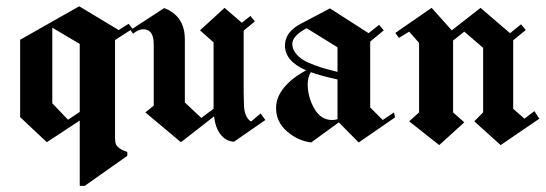

<svg xmlns="http://www.w3.org/2000/svg" viewBox="-20 -450 1740 612"><path d="M44.2 -323.3V-76.7L129.2 3.3L234.2 -65.8V142.5H250L385.8 46.7V34.2Q370 29.2 360.8 22.5Q351.7 15.8 349.2 8.8Q346.7 1.7 346.7 -9.2V-322.5L402.5 -358.3L390 -374.2L358.3 -354.2L232.5 -430ZM234.2 -93.3 196.7 -68.3 146.7 -120.8V-361.7L234.2 -310Z M436.7 -356.7Q420.8 -356.7 404.2 -342.5L395.8 -354.2L503.3 -424.2Q569.2 -399.2 569.2 -324.2V-123.3L621.7 -74.2L660.8 -103.3V-143.3V-315L617.5 -353.3L695.8 -425L750.8 -377.5L778.3 -399.2L792.5 -381.7L756.7 -352.5V-154.2L757.5 -120Q757.5 -77.5 780 -62.5L810.8 -88.3L825.8 -67.5L725.8 1.7Q701.7 0.8 684.2 -20Q666.7 -40.8 662.5 -79.2L556.7 3.3L443.3 -91.7L470 -113.3V-309.2Q470 -356.7 436.7 -356.7Z M957.5 -360Q911.7 -335.8 911.7 -310Q911.7 -294.2 922.1 -280.8Q932.5 -267.5 946.2 -259.2Q960 -250.8 982.1 -242.5Q1004.2 -234.2 1019.2 -230.4Q1034.2 -226.7 1055.8 -220.8Q1055.8 -234.2 1055.8 -260.4Q1055.8 -286.7 1055.8 -299.2ZM971.7 4.2Q928.3 -1.7 894.2 -31.7Q860 -61.7 860 -105.8Q860 -139.2 884.6 -170Q909.2 -200.8 955.8 -225.8Q888.3 -255 888.3 -305Q888.3 -348.3 940 -375L1031.7 -423.3L1155 -344.2L1188.3 -370.8L1203.3 -353.3L1160 -317.5V-107.5L1200 -67.5L1235.8 -91.7L1239.2 -75.8L1123.3 4.2L1060 -60ZM1055.8 -196.7Q999.2 -209.2 970.8 -220Q960.8 -204.2 960.8 -181.7Q960.8 -140.8 981.7 -104.2Q1002.5 -67.5 1038.3 -67.5Q1047.5 -67.5 1055.8 -70Q1055.8 -91.7 1055.8 -133.3Q1055.8 -175 1055.8 -196.7Z M1683.3 -95.8 1699.2 -71.7 1575.8 12.5 1491.7 -63.3 1520 -91.7V-297.5L1460 -349.2L1424.2 -320.8V-91.7L1460 -60L1380 12.5L1284.2 -63.3L1315.8 -91.7V-313.3L1284.2 -349.2L1251.7 -329.2L1240 -345L1355.8 -425L1420 -353.3L1511.7 -425L1605.8 -344.2L1640.8 -372.5L1655.8 -354.2L1615.8 -321.7V-103.3L1651.7 -71.7Z"/></svg>

Font: Chomsky
Style: Regular
Weight: 400
Version: Version 2.3